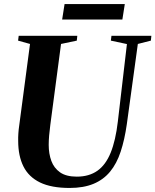

<svg xmlns="http://www.w3.org/2000/svg" viewBox="-20 -920 769 950"><path d="M662 -702.5 607.5 -305.5Q596.5 -228.5 577 -169.5Q557.5 -110.5 524.8 -70.8Q492 -31 442.8 -10.5Q393.5 10 324.5 10Q234 10 178 -17.2Q122 -44.5 96 -96.5Q70 -148.5 70 -222Q69.5 -240 70.8 -259.2Q72 -278.5 75 -298.5L128.5 -702.5L69.5 -719L72.5 -743H362.5L360 -719L282 -702.5L229 -302.5Q225.5 -275.5 223.2 -250.2Q221 -225 221 -203Q221 -159.5 234 -124Q247 -88.5 277.2 -67.2Q307.5 -46 360 -46Q420.5 -46 461.8 -75Q503 -104 527.5 -164.2Q552 -224.5 563 -318L608 -702L528.5 -719L531.5 -743H729L726.5 -719ZM299.5 -900H597.5L585.5 -823.5H287.5Z"/></svg>

Font: Merriweather 120pt
Style: Bold Italic
Weight: 700
Italic angle: -7.8°
Version: Version 2.101